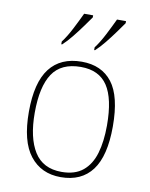

<svg xmlns="http://www.w3.org/2000/svg" viewBox="-87 -829 704 903"><g transform="rotate(10 265.5 -378.0)"><path d="M265 10Q172 10 118.5 -58Q65 -126 65 -267Q65 -407 117 -474.5Q169 -542 270 -542Q365 -542 415.5 -476.5Q466 -411 466 -267Q466 -126 415 -58Q364 10 265 10ZM265 -15Q329 -15 367 -46.5Q405 -78 421.5 -134.5Q438 -191 438 -267Q438 -395 397.5 -456Q357 -517 270 -517Q176 -517 134.5 -454.5Q93 -392 93 -267Q93 -148 134.5 -81.5Q176 -15 265 -15ZM317 -619Q339 -648 360.5 -690Q382 -732 398 -766H441V-756Q429 -739 408.5 -710.5Q388 -682 365 -653.5Q342 -625 321 -606H317ZM160 -619Q182 -648 203.5 -690Q225 -732 241 -766H284V-756Q272 -739 251.5 -710.5Q231 -682 208 -653.5Q185 -625 164 -606H160Z"/></g></svg>

Font: Noto Serif Tamil Thin
Style: Regular
Weight: 100
Designer: Indian Type Foundry, Tom Grace, and the Monotype Design Team
Foundry: Monotype Imaging Inc.
Version: Version 2.004; ttfautohint (v1.8.4.7-5d5b)